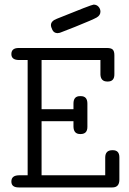

<svg xmlns="http://www.w3.org/2000/svg" viewBox="-20 -821 565 841"><path d="M29.8 -25.9Q29.8 -52.7 63 -53.2H101.1V-558.1H64Q29.8 -558.1 29.8 -584Q29.8 -610.8 62 -610.8H448.2Q467.3 -610.8 474.1 -603.5Q481 -596.2 481 -579.1V-497.1Q481.9 -463.9 452.1 -463.9H450.2Q421.4 -463.9 419.9 -494.1V-558.1H162.1V-342.8H301.8V-367.2Q301.8 -400.4 331.1 -399.9H334Q362.8 -399.9 362.8 -367.2V-265.1Q362.8 -234.4 334 -233.9H331.1Q302.2 -233.9 301.8 -267.1V-290H162.1V-53.2H440.9V-130.9Q440.9 -163.1 472.2 -163.1H474.1Q502.9 -163.1 502.9 -131.8V-34.2Q502.9 0 472.2 0H62Q29.8 0 29.8 -25.9ZM203.1 -710.9Q203.1 -729 229 -738.8Q381.8 -800.8 390.1 -800.8Q403.3 -800.8 411.6 -791.5Q419.9 -782.2 419.9 -770Q419.9 -753.9 403.6 -744.4Q387.2 -734.9 308.1 -703.1Q272.9 -689.9 252 -681.2Q242.2 -676.3 231.9 -675.8H231Q215.8 -676.8 209.5 -689.9Q203.1 -703.1 203.1 -710.9Z"/></svg>

Font: CMU Typewriter Text
Style: Light
Weight: 200
Version: Version 0.7.0